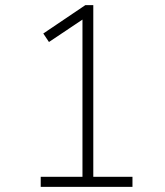

<svg xmlns="http://www.w3.org/2000/svg" viewBox="-20 -725 640 745"><path d="M138 0V-39H300V-649L170 -562L148 -595L311 -705H342V-39H494V0Z"/></svg>

Font: Nunito Sans ExtraLight
Style: Regular
Weight: 200
Designer: Vernon Adams
Foundry: Vernon Adams
Version: Version 3.006; ttfautohint (v1.8.3)